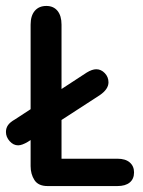

<svg xmlns="http://www.w3.org/2000/svg" viewBox="-32 -626 481 646"><path d="M18 -224Q2 -215 -5 -205Q-12 -195 -12 -182Q-12 -165 0.5 -151Q13 -137 29 -137Q42 -137 62 -149L304 -306Q333 -326 333 -349Q333 -367 320.5 -380Q308 -393 292 -393Q278 -393 260 -382ZM175 -92V-543Q175 -573 161.5 -589.5Q148 -606 124 -606Q99 -606 85 -589.5Q71 -573 71 -543V-67Q71 -40 84 -20Q97 0 128 0H363Q390 0 404.5 -12Q419 -24 419 -46Q419 -67 404.5 -79.5Q390 -92 363 -92Z"/></svg>

Font: Beiruti SemiBold
Style: Regular
Weight: 600
Designer: Arlette Boutros
Foundry: Boutros
Version: Version 1.41